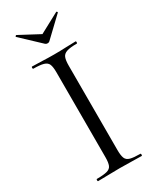

<svg xmlns="http://www.w3.org/2000/svg" viewBox="-203 -849 738 907"><g transform="rotate(-30 166.0 -396.0)"><path d="M199 -81Q199 -52 205 -37Q211 -22 229.5 -17Q248 -12 284 -12Q287 -12 287 -6Q287 0 284 0Q260 0 230.5 -1Q201 -2 165 -2Q132 -2 101.5 -1Q71 0 47 0Q44 0 44 -6Q44 -12 47 -12Q83 -12 102 -17Q121 -22 127 -37Q133 -52 133 -81V-544Q133 -573 127 -587.5Q121 -602 102 -607.5Q83 -613 47 -613Q44 -613 44 -619Q44 -625 47 -625Q71 -625 101.5 -623.5Q132 -622 165 -622Q201 -622 231 -623.5Q261 -625 284 -625Q287 -625 287 -619Q287 -613 284 -613Q248 -613 229.5 -607Q211 -601 205 -586Q199 -571 199 -542ZM154 -687 51 -784Q49 -786 52.5 -789Q56 -792 57 -791L166 -733L274 -791Q276 -793 279 -789.5Q282 -786 279 -784L177 -687Q173 -683 166 -683Q159 -683 154 -687Z"/></g></svg>

Font: Cormorant Light
Style: Regular
Weight: 400
Version: Version 4.000